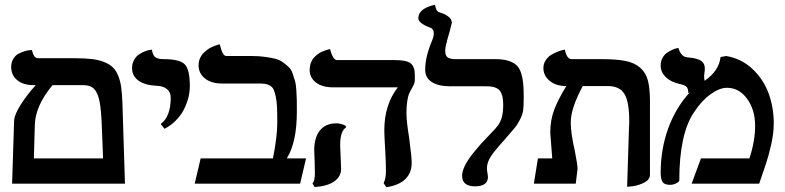

<svg xmlns="http://www.w3.org/2000/svg" viewBox="-20 -770 3291 805"><path d="M329.1 -413.1H200.2Q128.4 -326.7 126 -247.1L122.1 -106H412.1Q411.1 -127 409.7 -169.4Q408.2 -211.9 407.2 -232.9Q404.8 -306.6 397.5 -344Q390.1 -381.3 374.5 -397.2Q358.9 -413.1 329.1 -413.1ZM30.8 0 39.1 -264.2Q40.5 -290 67.6 -332.3Q94.7 -374.5 129.9 -413.1H121.1Q77.1 -413.1 52 -434.1Q26.9 -455.1 26.9 -488.8Q26.9 -508.8 35.9 -523.4Q44.9 -538.1 57.6 -544.7Q70.3 -551.3 83 -555.2Q95.7 -559.1 104.5 -559.6L113.8 -560.1Q121.6 -525.9 139.2 -525.9H293Q335 -525.9 364.5 -522.5Q394 -519 416.5 -510Q439 -501 452.6 -488Q466.3 -475.1 475.3 -453.1Q484.4 -431.2 488 -405Q491.7 -378.9 493.2 -340.8L503.9 0Z M669.9 -230 653.8 -250Q695.8 -281.2 695.8 -360.8Q695.8 -383.3 680.4 -396.2Q665 -409.2 637.7 -410.2Q587.9 -412.6 560.8 -431.9Q533.7 -451.2 533.7 -484.9Q533.7 -503.9 542.2 -519Q550.8 -534.2 563 -542Q575.2 -549.8 587.4 -554.7Q599.6 -559.6 607.9 -560.5L616.7 -562Q618.7 -548.3 623.5 -539.6Q628.4 -530.8 636.5 -527.3Q644.5 -523.9 650.6 -522.9Q656.7 -522 667 -522Q732.9 -522 754.4 -500.5Q775.9 -479 775.9 -410.2Q775.9 -396 773.9 -380.6Q772 -365.2 764.9 -343.8Q757.8 -322.3 746.8 -303Q735.8 -283.7 716.1 -263.7Q696.3 -243.7 669.9 -230Z M1034.2 -535.2Q1065.4 -535.2 1090.3 -531.7Q1115.2 -528.3 1134 -523.7Q1152.8 -519 1167 -508.3Q1181.2 -497.6 1190.9 -488.5Q1200.7 -479.5 1207 -461.7Q1213.4 -443.8 1217 -430.7Q1220.7 -417.5 1222.4 -392.6Q1224.1 -367.7 1224.4 -350.6Q1224.6 -333.5 1224.6 -301.8Q1224.6 -173.3 1182.6 -106H1263.2L1238.3 0H796.4L821.3 -106H1124.5Q1142.6 -198.7 1142.6 -256.8Q1142.6 -295.4 1141.4 -321.3Q1140.1 -347.2 1136 -366Q1131.8 -384.8 1127 -395Q1122.1 -405.3 1111.8 -411.1Q1101.6 -417 1091.3 -418.5Q1081.1 -419.9 1063.5 -419.9H910.2Q865.2 -419.9 838.9 -441.4Q812.5 -462.9 812.5 -496.1Q812.5 -510.7 817.4 -523.2Q822.3 -535.6 830.1 -544.4Q837.9 -553.2 847.4 -560.3Q856.9 -567.4 866.5 -571.8Q876 -576.2 883.8 -579.1Q891.6 -582 896.5 -583L901.4 -584Q913.1 -535.2 928.2 -535.2Z M1406.2 -161.1Q1406.2 -150.9 1408.2 -110.8Q1410.2 -70.8 1410.2 -62Q1410.2 -30.3 1381.8 -9.8Q1353.5 10.7 1299.3 14.2L1290 -1Q1300.3 -11.2 1300.3 -43.9Q1300.3 -46.9 1299.8 -63.7Q1299.3 -80.6 1299.3 -91.8Q1297.4 -127.9 1297.4 -140.1Q1297.4 -192.9 1321 -222.9Q1344.7 -252.9 1391.1 -252.9Q1409.7 -252.9 1430.2 -242.2V-234.9Q1406.2 -220.2 1406.2 -161.1ZM1684.1 -296.9Q1684.1 -260.3 1695.3 -192.9Q1706.1 -111.3 1706.1 -87.9Q1706.1 -2 1600.1 15.1L1588.4 -2Q1598.1 -21 1598.1 -53.2Q1598.1 -89.8 1595.2 -138.2Q1591.3 -202.6 1591.3 -224.1Q1591.3 -331.1 1647.9 -403.8H1377Q1331.1 -403.8 1304.7 -424.1Q1278.3 -444.3 1278.3 -477.1Q1278.3 -492.2 1283 -505.4Q1287.6 -518.6 1295.2 -527.1Q1302.7 -535.6 1312 -542.7Q1321.3 -549.8 1330.6 -553.5Q1339.8 -557.1 1347.4 -559.8Q1355 -562.5 1359.9 -563.5L1364.3 -564Q1368.2 -545.4 1376 -531.7Q1383.8 -518.1 1392.1 -518.1H1635.3Q1685.5 -518.1 1702.4 -503.9Q1719.2 -489.7 1719.2 -457V-433.1Q1719.2 -429.7 1718.5 -426.5Q1717.8 -423.3 1717 -420.7Q1716.3 -418 1714.4 -414.1L1711.4 -408.2Q1710.4 -406.2 1707.8 -401.6Q1705.1 -397 1704.1 -395Q1697.8 -383.3 1694.6 -376Q1691.4 -368.7 1687.7 -347.4Q1684.1 -326.2 1684.1 -296.9Z M1846.7 -556.2Q1846.7 -535.6 1857.7 -528.8Q1868.7 -522 1889.6 -522H2057.6Q2089.4 -522 2110.6 -515.4Q2131.8 -508.8 2144.8 -497.3Q2157.7 -485.8 2164.6 -464.6Q2171.4 -443.4 2173.6 -420.4Q2175.8 -397.5 2175.8 -360.8Q2175.8 -327.6 2173.8 -310.1Q2171.9 -292.5 2161.4 -271Q2150.9 -249.5 2137.7 -233.4Q2124.5 -217.3 2092.8 -181.2Q2055.7 -140.6 2038.6 -115Q2021.5 -89.4 2021.5 -64Q2021.5 -56.2 2023.9 -43.9Q2025.9 -32.2 2025.9 -28.8Q2025.9 11.2 1971.7 11.2Q1917.5 11.2 1917.5 -33.2Q1917.5 -51.8 1929.4 -75.9Q1941.4 -100.1 1963.1 -127Q1984.9 -153.8 1998.5 -168.9L2032.7 -205.1Q2058.6 -231.4 2067.9 -244.1Q2078.1 -257.8 2084 -278.3Q2089.8 -298.8 2089.8 -332Q2089.8 -371.1 2075.7 -389.6Q2061.5 -408.2 2018.6 -408.2H1867.7Q1818.8 -408.2 1790.8 -425.8Q1762.7 -443.4 1762.7 -478Q1762.7 -529.8 1789.6 -595.2Q1798.8 -616.2 1798.8 -629.9Q1798.8 -649.9 1781.7 -654.8Q1733.9 -672.9 1733.9 -693.8Q1733.9 -734.4 1803.7 -750Q1808.6 -723.1 1819.8 -719.2Q1842.3 -712.9 1858.4 -701.7Q1874.5 -690.4 1874.5 -674.8Q1874.5 -672.4 1865.5 -638.9Q1856.4 -605.5 1853.5 -597.2H1854.5Q1846.7 -574.7 1846.7 -556.2Z M2609.4 13.2 2617.2 -235.8Q2618.2 -244.6 2618.2 -262.2Q2618.2 -343.8 2597.9 -376.5Q2577.6 -409.2 2528.3 -409.2H2423.3Q2373 -315.9 2373 -256.8Q2373 -211.9 2390.1 -137.2Q2402.3 -75.7 2401.4 -61Q2400.4 -51.8 2397.7 -30.8Q2395 -9.8 2394 0H2218.3L2235.4 -106H2295.4Q2294.9 -110.4 2292.5 -143.1Q2291.5 -155.3 2290.3 -172.1Q2289.1 -189 2288.1 -200Q2287.1 -210.9 2287.1 -213.9Q2287.1 -268.1 2304.7 -312.7Q2322.3 -357.4 2354.5 -409.2Q2311 -409.2 2284.7 -430.9Q2258.3 -452.6 2258.3 -484.9Q2258.3 -502.4 2267.6 -516.8Q2276.9 -531.2 2290 -539.3Q2303.2 -547.4 2316.4 -552.7Q2329.6 -558.1 2338.9 -560.1L2348.1 -562Q2356.4 -522 2376.5 -522H2501.5Q2564.5 -522 2601.8 -514.6Q2639.2 -507.3 2663.3 -486.8Q2687.5 -466.3 2696.3 -433.1Q2705.1 -399.9 2705.1 -344.2V-37.1Q2705.1 -17.1 2681.2 -4.6Q2657.2 7.8 2633.3 10.7Z M3001 -530.8 3024.9 -535.2Q3088.4 -524.4 3134.5 -481.2Q3180.7 -438 3202.4 -378.9Q3224.1 -319.8 3224.1 -252.9Q3224.1 -212.4 3213.4 -164.1Q3203.1 -117.7 3191.9 -85L3163.1 0H2879.9L2918.9 -106H3122.1Q3146 -178.7 3146 -242.2Q3146 -309.6 3112.5 -355.7Q3079.1 -401.9 3027.8 -401.9Q2996.6 -401.9 2958.7 -374.5Q2920.9 -347.2 2890.1 -299.8Q2828.1 -209 2828.1 -13.2Q2828.1 -8.3 2815.7 -1.7Q2803.2 4.9 2789.1 4.9Q2765.1 4.9 2757.6 -7.6Q2750 -20 2750 -45.9Q2750 -144.5 2781.5 -231.4Q2813 -318.4 2872.1 -382.8L2865.7 -379.9Q2865.7 -398.9 2858.4 -406.2Q2851.1 -413.6 2829.1 -418Q2791 -426.8 2770.5 -447.5Q2750 -468.3 2750 -495.1Q2750 -513.2 2757.8 -527.3Q2765.6 -541.5 2776.6 -548.8Q2787.6 -556.2 2798.3 -561Q2809.1 -565.9 2816.9 -567.4L2824.7 -568.8Q2828.6 -553.7 2835.7 -544.7Q2842.8 -535.6 2847.9 -533.4Q2853 -531.2 2860.8 -529.8Q2877 -528.3 2887.5 -526.4Q2897.9 -524.4 2910.2 -519.8Q2922.4 -515.1 2928.7 -505.9Q2935.1 -496.6 2935.1 -482.9Q2935.1 -469.7 2933.1 -463.9L2934.1 -464.8Q2932.1 -457 2932.1 -452.1Q2932.1 -442.9 2934.1 -431.2Q2994.6 -472.7 3001 -530.8Z"/></svg>

Font: Linux Libertine G
Style: Semibold
Weight: 600
Designer: Philipp H. Poll
Foundry: Philipp H. Poll
Version: Version 5.1.1